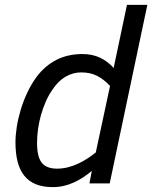

<svg xmlns="http://www.w3.org/2000/svg" viewBox="-20 -747 620 782"><path d="M43 -167Q43 -195.8 48.3 -230.2Q53.7 -264.6 64.5 -300.3Q75.2 -335.9 91.6 -370.6Q107.9 -405.3 129.9 -435.1Q163.6 -479.5 210 -503.2Q256.3 -526.9 315.9 -526.9Q356 -526.9 387.5 -512Q418.9 -497.1 442.9 -470.2L497.1 -727.1H580.1L426.8 0H344.2L354 -50.8Q336.9 -37.1 319.1 -25.1Q301.3 -13.2 281.5 -4.2Q261.7 4.9 240.2 10Q218.8 15.1 194.8 15.1Q154.3 15.1 125.5 3.2Q96.7 -8.8 78.4 -32Q60.1 -55.2 51.5 -89.1Q43 -123 43 -167ZM192.9 -380.9Q177.7 -358.9 166.3 -332.8Q154.8 -306.6 147 -278.8Q139.2 -251 135 -222.2Q130.9 -193.4 130.9 -165Q130.9 -108.4 150.1 -84.2Q169.4 -60.1 211.9 -60.1Q233.9 -60.1 255.6 -65.4Q277.3 -70.8 297.4 -80.1Q317.4 -89.4 335.9 -101.3Q354.5 -113.3 370.1 -126L428.2 -397Q403.8 -423.3 376.2 -437.7Q348.6 -452.1 311 -452.1Q277.3 -452.1 247.3 -434.8Q217.3 -417.5 192.9 -380.9Z"/></svg>

Font: Clear Sans
Style: Italic
Weight: 400
Italic angle: -12°
Foundry: Intel Corporation
Version: Version 1.00